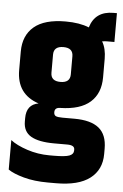

<svg xmlns="http://www.w3.org/2000/svg" viewBox="-56 -699 568 889"><g transform="rotate(5 228.0 -254.5)"><path d="M451 -525H416Q408 -525 394 -523Q413 -491 413 -443V-357Q413 -283 367 -242Q321 -201 228 -199Q202 -199 202 -177Q202 -164 210.5 -159.5Q219 -155 242 -155H297Q374 -155 411.5 -124.5Q449 -94 449 -29V-4Q449 69 396 109.5Q343 150 238 150H201Q137 150 88 136.5Q39 123 15 106V-31Q43 -9 93 7.5Q143 24 197 24H218Q270 24 289.5 16.5Q309 9 309 -8V-13Q309 -33 275 -33H214Q142 -33 106 -54Q70 -75 70 -122V-138Q70 -201 126 -211Q23 -245 23 -357V-443Q23 -518 71.5 -559Q120 -600 218 -600Q283 -600 327 -582Q350 -659 435 -659H451ZM263 -358V-442Q263 -481 218 -481Q173 -481 173 -442V-358Q173 -319 218 -319Q263 -319 263 -358Z"/></g></svg>

Font: Khand
Style: Bold
Weight: 700
Designer: Devanagari: Sanchit Sawaria, Jyotish Sonowal; Latin: Satya Rajpurohit
Foundry: Indian Type Foundry
Version: Version 1.101;PS 1.0;hotconv 1.0.78;makeotf.lib2.5.61930; tt